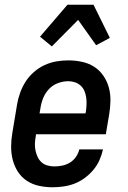

<svg xmlns="http://www.w3.org/2000/svg" viewBox="-20 -783 540 811"><path d="M202 8Q173 8 145 2Q117 -4 94 -19Q71 -34 56 -57Q41 -80 34 -107Q27 -134 27 -163Q27 -192 32 -221L52 -341Q56 -366 65 -391Q74 -416 88 -438Q102 -460 123 -478.5Q144 -497 168 -508Q192 -519 217.5 -523.5Q243 -528 268 -528Q297 -528 325.5 -522Q354 -516 377 -501.5Q400 -487 416 -464Q432 -441 439.5 -414Q447 -387 446.5 -357.5Q446 -328 441 -299L427 -216H132L131 -207Q128 -192 127.5 -176.5Q127 -161 130 -147Q133 -133 139 -120Q145 -107 155.5 -97.5Q166 -88 180.5 -84Q195 -80 210 -80Q226 -80 243 -83.5Q260 -87 275 -96Q290 -105 300.5 -120Q311 -135 315 -152H415Q410 -129 400 -106.5Q390 -84 374 -65Q358 -46 337.5 -31Q317 -16 295 -7.5Q273 1 249 4.5Q225 8 202 8ZM147 -304H341L343 -313Q345 -328 345.5 -343Q346 -358 344 -372Q342 -386 336.5 -399Q331 -412 320.5 -421.5Q310 -431 296.5 -435.5Q283 -440 268 -440Q247 -440 225 -432Q203 -424 187 -407Q171 -390 162.5 -369Q154 -348 151 -327ZM199 -587 149 -628 265 -763H375L444 -623L386 -592L310 -699Z"/></svg>

Font: Iosevka Term Curly SmBd Obl
Style: Regular
Weight: 600
Italic angle: -9°
Designer: Belleve Invis
Foundry: Belleve Invis
Version: Version 32.3.0